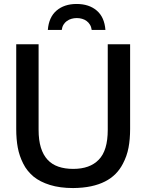

<svg xmlns="http://www.w3.org/2000/svg" viewBox="-20 -933 774 964"><path d="M220.2 -782.7Q225.1 -846.7 263.9 -879.9Q302.7 -913.1 364.7 -913.1Q426.8 -913.1 465.6 -880.1Q504.4 -847.2 509.3 -782.7H440.4Q438.5 -797.9 431.6 -809.1Q424.8 -820.3 414.8 -827.6Q404.8 -835 392.1 -838.6Q379.4 -842.3 365.7 -842.3Q351.6 -842.3 338.9 -838.6Q326.2 -835 315.9 -827.6Q305.7 -820.3 298.8 -809.1Q292 -797.9 290 -782.7ZM347.2 11.2Q280.8 11.2 230.7 -4.4Q180.7 -20 148.4 -46.4Q132.8 -59.6 119.6 -75.7Q106.4 -91.8 96.7 -111.3Q77.1 -149.9 69.3 -191.7Q61.5 -233.4 61.5 -284.7V-710.9H173.8V-281.2Q173.8 -229 185.3 -191.9Q196.8 -154.8 218.8 -131.1Q240.7 -107.4 273.2 -96.2Q305.7 -85 347.7 -85Q431.2 -85 475.6 -130.9Q521 -176.8 521 -280.8V-710.9H633.3V-285.2Q633.3 -233.4 625.2 -191.2Q617.2 -148.9 596.7 -110.4Q582 -82 560.1 -59.8Q538.1 -37.6 507.6 -22Q477.1 -6.3 437.3 2.2Q397.5 10.7 347.2 11.2Z"/></svg>

Font: Ride Light
Style: Bold
Weight: 600
Version: Version 3.000